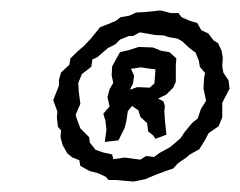

<svg xmlns="http://www.w3.org/2000/svg" viewBox="-20 -734 460 368"><path d="M236 -386 202 -389H188L183 -395L168 -402L152 -406L134 -416L132 -427L119 -432L109 -440L100 -456L96 -471L97 -484L91 -491L89 -509L90 -520L82 -542L93 -570V-581L97 -595L113 -610L115 -622L128 -635L141 -646L154 -660L159 -666L172 -682L185 -687L202 -694L211 -701L228 -704L241 -710L258 -711L288 -714L307 -709H322L328 -701L344 -694L358 -690L366 -676L379 -670L389 -657L398 -651L405 -636L407 -623L406 -607L408 -595L418 -580L420 -564L406 -537V-527V-509L399 -492L380 -479L372 -464L362 -448L344 -438L337 -432L321 -421L312 -411L297 -406L281 -400L264 -393L260 -391ZM249 -428 260 -435 275 -433 286 -441 306 -452 312 -457 326 -469 334 -481 348 -498 359 -507 365 -525 375 -541 370 -564 371 -583 373 -594 363 -606 361 -618 355 -633 343 -642 329 -655 320 -660 303 -663 294 -666 277 -667 248 -672 235 -665H227L210 -658L201 -649L187 -642L166 -624L157 -620L155 -606L137 -592L130 -575L131 -558L134 -535L125 -514L127 -507L134 -488L151 -471L152 -461L163 -447L177 -442L195 -438L197 -429L219 -432ZM181 -462 184 -486 182 -503 178 -516 190 -530 186 -548 190 -563 197 -575 194 -590 195 -607 210 -634 227 -638 246 -644 273 -643 288 -637 305 -634 318 -622 317 -609V-577L312 -566L299 -553L283 -545L293 -540L296 -531L295 -521L296 -504L299 -476L289 -472L278 -468L273 -475L264 -482L262 -498L249 -510L245 -523L240 -526L233 -531L225 -521L222 -501L219 -489L207 -465ZM229 -562 243 -567 267 -566 276 -574 278 -601 262 -603 250 -605 231 -602 237 -589 235 -574Z"/></svg>

Font: Winky Rough Medium
Style: Italic
Weight: 500
Italic angle: -8.97852°
Designer: Simon Atzbach
Foundry: typofactur
Version: Version 1.206; ttfautohint (v1.8.4.7-5d5b)